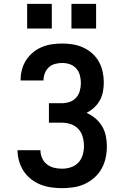

<svg xmlns="http://www.w3.org/2000/svg" viewBox="-20 -969 640 997"><path d="M302 8Q274 8 245.5 4Q217 0 190.5 -10.5Q164 -21 141 -39Q118 -57 102.5 -81Q87 -105 79 -133Q71 -161 71 -189H190Q190 -189 190 -189Q190 -189 190 -189Q190 -168 198.5 -148.5Q207 -129 223.5 -116Q240 -103 260.5 -98Q281 -93 302 -93Q326 -93 348.5 -100.5Q371 -108 387 -125Q403 -142 409.5 -165Q416 -188 416 -211Q416 -235 409.5 -258.5Q403 -282 386.5 -299.5Q370 -317 347 -324.5Q324 -332 300 -332H234V-433H300Q321 -433 341 -439.5Q361 -446 375 -461.5Q389 -477 394.5 -497.5Q400 -518 400 -538Q400 -559 394.5 -579Q389 -599 375.5 -614Q362 -629 342.5 -635.5Q323 -642 303 -642Q284 -642 265.5 -637Q247 -632 233.5 -619.5Q220 -607 213 -589Q206 -571 206 -553Q206 -552 206 -552Q206 -552 206 -551H87Q87 -552 87 -552.5Q87 -553 87 -554Q87 -581 94 -607.5Q101 -634 115.5 -656.5Q130 -679 151 -696.5Q172 -714 197 -724.5Q222 -735 249 -739Q276 -743 303 -743Q331 -743 358.5 -738.5Q386 -734 411.5 -722.5Q437 -711 458.5 -692Q480 -673 493.5 -648.5Q507 -624 513 -596.5Q519 -569 519 -541Q519 -517 514.5 -493Q510 -469 498.5 -448Q487 -427 469 -410.5Q451 -394 429 -383Q454 -372 475 -354.5Q496 -337 510 -313.5Q524 -290 529.5 -263Q535 -236 535 -209Q535 -179 528.5 -149Q522 -119 507.5 -93Q493 -67 470 -46.5Q447 -26 419.5 -13.5Q392 -1 362 3.5Q332 8 302 8ZM479 -821H351V-949H479ZM121 -821V-949H249V-821Z"/></svg>

Font: Iosevka SS04 Extended
Style: Bold
Weight: 700
Width: 7
Monospace: yes
Designer: Belleve Invis
Foundry: Belleve Invis
Version: Version 19.0.0; ttfautohint (v1.8.4)